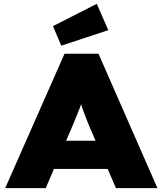

<svg xmlns="http://www.w3.org/2000/svg" viewBox="-20 -980 847 1000"><path d="M7 0 316 -700H493L800 0H584L442 -330Q431 -358 422.5 -379.5Q414 -401 407.5 -420.5Q401 -440 395 -460.5Q389 -481 383 -506H421Q416 -480 409.5 -459Q403 -438 396 -419Q389 -400 380 -379Q371 -358 360 -330L218 0ZM158 -100 223 -247H586L632 -100ZM299 -742 256 -844 484 -960 544 -823Z"/></svg>

Font: Lexend Exa Black
Style: Regular
Weight: 900
Designer: Bonnie Shaver-Troup, Thomas Jockin
Foundry: Lexend
Version: Version 1.007